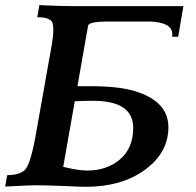

<svg xmlns="http://www.w3.org/2000/svg" viewBox="-34 -717 755 738"><path d="M295.9 1Q276.9 1 211.9 -2Q147 -4.9 100.6 -4.9Q83.5 -4.9 -14.2 0L-6.3 -43.9Q41 -43.9 61.8 -64.2Q82.5 -84.5 102.5 -192.9L165.5 -547.9Q170.9 -580.1 170.9 -601.6Q170.9 -618.2 168 -628.4Q160.2 -650.9 109.4 -650.9L117.2 -697.3Q198.7 -693.4 248 -693.4H670.9L650.9 -575.7H627.4L628.4 -585.4Q628.4 -629.9 545.9 -634.3H381.3Q310.1 -634.3 304.7 -619.1L263.7 -385.7H313Q420.4 -385.7 482.9 -367.2Q613.3 -328.1 613.3 -228Q613.3 -130.4 523.7 -64.7Q434.1 1 295.9 1ZM301.3 -61.5Q377 -61.5 427.5 -104.7Q478 -147.9 478 -225.6Q478 -329.6 323.2 -329.6Q284.2 -329.6 253.4 -327.6L209 -75.7Q266.1 -61.5 301.3 -61.5Z"/></svg>

Font: Kelvinch
Style: Bold Italic
Weight: 700
Italic angle: -10°
Designer: Paul James Miller
Foundry: High-Logic / Made with FontCreator
Version: Version 3.30 September 23, 2016